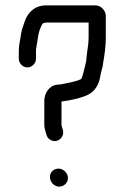

<svg xmlns="http://www.w3.org/2000/svg" viewBox="-20 -693 464 715"><path d="M166 -34C166 -15 182 2 200 2C218 2 233 -12 233 -30C233 -48 217 -65 198 -65C180 -65 166 -52 166 -34ZM114 -474V-503C114 -514 116 -518 118 -532L122 -558C125 -576 130 -590 137 -602C137 -606 147 -609 152 -609H310V-552C310 -529 305 -507 303 -486L301 -466C300 -461 299 -457 298 -452C293 -435 290 -415 283 -399C261 -388 235 -385 207 -379C203 -379 192 -377 189 -377C165 -374 145 -347 145 -318V-229C145 -220 147 -211 150 -201L153 -191C156 -182 160 -176 168 -172C194 -157 222 -183 214 -209L211 -219C210 -223 209 -226 209 -229V-315C240 -319 269 -325 296 -335C332 -348 349 -375 355 -417C358 -432 363 -443 364 -458C369 -486 374 -521 374 -552V-634C374 -653 356 -673 336 -673H152C109 -673 83 -646 72 -613C68 -599 62 -588 59 -570C56 -547 50 -527 50 -503V-474C50 -457 65 -442 82 -442C99 -442 114 -457 114 -474Z"/></svg>

Font: Electronic
Style: SeBd
Weight: 600
Version: Version 1.011